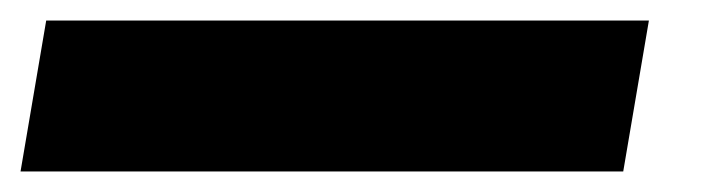

<svg xmlns="http://www.w3.org/2000/svg" viewBox="-93 32 706 187"><path d="M-73 199 -48 52H539L514 199Z"/></svg>

Font: Georama Condensed ExtraBold
Style: Italic
Weight: 800
Width: 3
Italic angle: -9°
Designer: Jean-Baptiste Levee
Foundry: Production Type
Version: Version 1.000